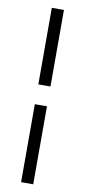

<svg xmlns="http://www.w3.org/2000/svg" viewBox="-95 -747 406 914"><g transform="rotate(10 108.5 -289.5)"><path d="M136.7 -710.9V-340.8H78.1V-710.9ZM136.7 131.8H78.1V-245.1H136.7Z"/></g></svg>

Font: Vazirmatn RD UI ExtraLight
Style: Regular
Weight: 200
Designer: Saber Rastikerdar
Foundry: Saber Rastikerdar
Version: Version 33.003